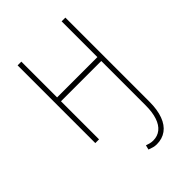

<svg xmlns="http://www.w3.org/2000/svg" viewBox="-220 -619 923 923"><g transform="rotate(-45 242.0 -157.0)"><path d="M79.6 -528.3H105V-285.2H378.9V-528.3H404.3V43.5Q404.3 98.1 390.1 136.2Q376 174.3 349.1 193.8Q322.3 213.4 284.7 213.4Q272.5 213.4 261.7 210.4Q251 207.5 238.3 202.6L244.1 179.7Q251 182.6 262.5 185.5Q273.9 188.5 284.7 188.5Q314.9 188.5 335.9 171.6Q356.9 154.8 367.9 122.3Q378.9 89.8 378.9 43.5V-258.8H105V0H79.6Z"/></g></svg>

Font: Roboto Condensed Thin
Style: Regular
Weight: 250
Width: 3
Designer: Christian Robertson
Foundry: Google
Version: Version 3.009; 2024